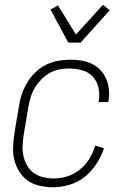

<svg xmlns="http://www.w3.org/2000/svg" viewBox="-20 -779 540 807"><path d="M203 8Q175 8 147.5 2Q120 -4 98.5 -18.5Q77 -33 62.5 -55.5Q48 -78 41 -104Q34 -130 35 -158.5Q36 -187 40 -215L60 -335Q64 -361 72.5 -385.5Q81 -410 95 -433Q109 -456 128.5 -475Q148 -494 172 -506Q196 -518 222 -523Q248 -528 273 -528Q297 -528 321 -524.5Q345 -521 365.5 -511Q386 -501 401.5 -485Q417 -469 426 -448Q435 -427 437.5 -403.5Q440 -380 436 -356L435 -350H395V-354Q400 -383 394 -410Q388 -437 370.5 -456.5Q353 -476 326 -483.5Q299 -491 270 -491Q250 -491 229 -487Q208 -483 188.5 -472Q169 -461 153.5 -445Q138 -429 126.5 -410Q115 -391 109 -370.5Q103 -350 99 -329L79 -209Q76 -187 75 -164.5Q74 -142 79 -121Q84 -100 95 -81.5Q106 -63 123.5 -51Q141 -39 162.5 -34Q184 -29 207 -29Q235 -29 263.5 -38Q292 -47 316 -66.5Q340 -86 356 -112.5Q372 -139 380 -167L417 -156Q406 -122 385.5 -90.5Q365 -59 336.5 -36Q308 -13 272.5 -2.5Q237 8 203 8ZM267 -600 192 -739 224 -756 299 -634 413 -759 441 -736 319 -600Z"/></svg>

Font: Iosevka Extralight
Style: Italic
Weight: 200
Italic angle: -9°
Monospace: yes
Designer: Belleve Invis
Foundry: Belleve Invis
Version: Version 32.5.0; ttfautohint (v1.8.4)